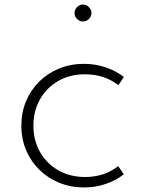

<svg xmlns="http://www.w3.org/2000/svg" viewBox="-20 -809 621 845"><path d="M349.5 16Q292 16 241.8 -4.2Q191.5 -24.5 154 -61Q116.5 -97.5 95.2 -147.2Q74 -197 74 -256Q74 -315 95 -364.5Q116 -414 153.5 -450.8Q191 -487.5 241 -507.8Q291 -528 349.5 -528Q400 -528 445.5 -512.5Q491 -497 525 -470L501 -434Q440 -482 354 -482Q287.5 -482 236.2 -452.5Q185 -423 156 -371.8Q127 -320.5 127 -256Q127 -191.5 156 -140.2Q185 -89 236.5 -59.5Q288 -30 355 -30Q396.5 -30 433.8 -42.2Q471 -54.5 500 -78L525 -42Q490.5 -15 445.5 0.5Q400.5 16 349.5 16ZM345.5 -714.5Q335 -714.5 326.5 -719.5Q318 -724.5 313 -733Q308 -741.5 308 -752Q308 -762 313 -770.2Q318 -778.5 326.5 -783.8Q335 -789 345.5 -789Q355.5 -789 363.8 -783.8Q372 -778.5 377.2 -770.2Q382.5 -762 382.5 -752Q382.5 -741.5 377.2 -733Q372 -724.5 363.8 -719.5Q355.5 -714.5 345.5 -714.5Z"/></svg>

Font: Spartan Thin Light
Style: Regular
Weight: 300
Version: Version 1.004